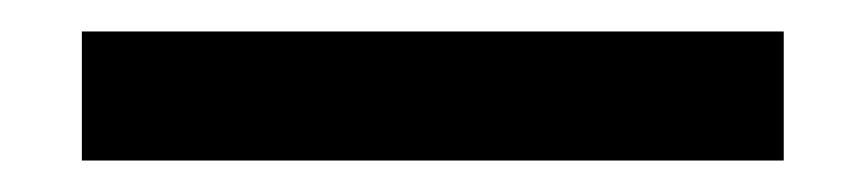

<svg xmlns="http://www.w3.org/2000/svg" viewBox="-20 -356 550 122"><path d="M32 -254H478V-336H32Z"/></svg>

Font: Charger Pro
Style: Bd
Weight: 700
Designer: Jasper
Foundry: Cannot Into Space Fonts
Version: Version 1.09